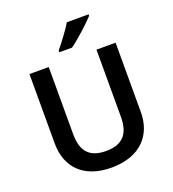

<svg xmlns="http://www.w3.org/2000/svg" viewBox="-165 -1063 1077 1198"><g transform="rotate(-20 373.5 -464.0)"><path d="M561 -928V-938H417C390 -893 340 -827 309 -790V-778H393C442 -813 528 -891 561 -928ZM659 -252V-714H532V-268C532 -158 485 -99 374 -99C268 -99 215 -150 215 -267V-714H87V-254C87 -95 185 10 370 10C565 10 659 -104 659 -252Z"/></g></svg>

Font: Noto Sans Ol Chiki SemiBold
Style: Regular
Weight: 600
Designer: Monotype Design Team, Lewis McGuffie
Foundry: Monotype Imaging Inc.
Version: Version 2.003